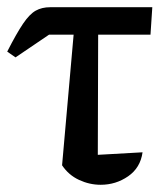

<svg xmlns="http://www.w3.org/2000/svg" viewBox="-30 -505 455 532"><path d="M13 -346 -10 -362Q16 -413 34 -439.5Q52 -466 69 -475.5Q86 -485 109 -485H392L387 -409H242L241 -76L365 -83Q359 -40 325 -16.5Q291 7 249 7Q218 7 189 -6.5Q160 -20 142 -47L174 -409H106Z"/></svg>

Font: Piazzolla Medium
Style: Regular
Weight: 500
Designer: Juan Pablo del Peral
Foundry: Huerta Tipografica
Version: Version 1.330